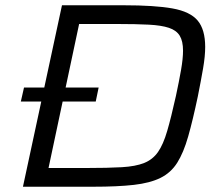

<svg xmlns="http://www.w3.org/2000/svg" viewBox="-20 -708 843 728"><path d="M59 -323 71 -376H354L343 -323ZM67 0 215 -688H449Q567 -688 634 -676Q701 -664 729.5 -630Q758 -596 758 -530Q758 -495 750 -448.5Q742 -402 730 -342Q711 -252 693.5 -190.5Q676 -129 652 -91Q628 -53 588.5 -33.5Q549 -14 487.5 -7Q426 0 333 0ZM164 -71H308Q389 -71 441.5 -74Q494 -77 526.5 -90Q559 -103 579 -131.5Q599 -160 614 -211.5Q629 -263 647 -344Q659 -400 666.5 -443Q674 -486 674 -516Q674 -552 661.5 -572.5Q649 -593 620.5 -602.5Q592 -612 544 -614.5Q496 -617 425 -617H280Z"/></svg>

Font: Saira Expanded
Style: Italic
Weight: 400
Width: 7
Italic angle: -12°
Designer: Hector Gatti with collaboration of the Omnibus-Type team
Foundry: Omnibus-Type
Version: Version 1.101